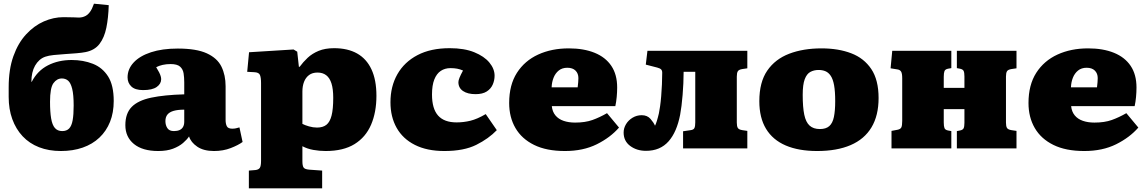

<svg xmlns="http://www.w3.org/2000/svg" viewBox="-20 -804 6221 1040"><path d="M310 14Q244 14 191.5 -6.5Q139 -27 102.5 -66Q66 -105 46.5 -159Q27 -213 27 -279V-331Q27 -428 52.5 -499.5Q78 -571 121.5 -618Q165 -665 217.5 -688Q270 -711 324 -711Q339 -711 353 -710.5Q367 -710 380 -710Q393 -710 404 -709Q426 -708 445 -718.5Q464 -729 478 -757Q481 -764 483.5 -770.5Q486 -777 489 -784L569 -776Q567 -707 556 -653.5Q545 -600 519 -566Q493 -532 444 -522Q424 -518 394 -515.5Q364 -513 332 -511Q300 -509 271.5 -506Q243 -503 226 -497Q208 -491 194 -478.5Q180 -466 170 -448.5Q160 -431 155 -409Q150 -387 150 -361H152Q183 -421 239.5 -450Q296 -479 368 -479Q431 -479 483 -458.5Q535 -438 565.5 -390Q596 -342 596 -257Q596 -194 576 -144Q556 -94 518.5 -58.5Q481 -23 428 -4.5Q375 14 310 14ZM317 -94Q341 -94 354.5 -108Q368 -122 373.5 -152.5Q379 -183 379 -232Q379 -291 371 -323Q363 -355 349 -367Q335 -379 315 -379Q288 -379 269.5 -353.5Q251 -328 251 -253Q251 -198 257 -162.5Q263 -127 277.5 -110.5Q292 -94 317 -94Z M837 14Q752 14 705.5 -24Q659 -62 659 -126Q659 -190 693.5 -225Q728 -260 799 -275Q870 -290 978 -293V-358Q978 -384 974.5 -406.5Q971 -429 955.5 -443Q940 -457 904 -457Q881 -457 861 -452.5Q841 -448 826 -440Q836 -424 842 -412Q848 -400 850.5 -391Q853 -382 853 -375Q853 -350 829 -333Q805 -316 755 -316Q712 -316 691.5 -335.5Q671 -355 671 -385Q671 -430 704 -465.5Q737 -501 798 -521Q859 -541 943 -541Q1044 -541 1100.5 -515Q1157 -489 1179.5 -443Q1202 -397 1202 -337V-153Q1202 -134 1208.5 -120.5Q1215 -107 1238 -107Q1249 -107 1258 -109Q1267 -111 1277 -114L1294 -35Q1271 -18 1230 -2Q1189 14 1139 14Q1083 14 1048.5 -9.5Q1014 -33 1004 -65Q993 -48 971.5 -29.5Q950 -11 917 1.5Q884 14 837 14ZM922 -94Q940 -94 952.5 -99.5Q965 -105 971.5 -116.5Q978 -128 978 -145V-210Q943 -210 920.5 -203.5Q898 -197 887 -183.5Q876 -170 876 -148Q876 -126 886.5 -110Q897 -94 922 -94Z M1328 216V120L1364 117Q1381 115 1387.5 105Q1394 95 1394 67V-354Q1394 -384 1388 -398Q1382 -412 1357 -413L1319 -415L1329 -521L1570 -536L1590 -524L1599 -442H1603Q1622 -468 1646.5 -491Q1671 -514 1706 -528.5Q1741 -543 1790 -543Q1863 -543 1914 -514.5Q1965 -486 1992 -428.5Q2019 -371 2019 -285Q2019 -196 1990 -128.5Q1961 -61 1900.5 -23.5Q1840 14 1744 14Q1710 14 1677 8Q1644 2 1618 -12V69Q1618 94 1624.5 103.5Q1631 113 1655 115L1725 120V216ZM1697 -113Q1729 -113 1748 -128Q1767 -143 1776 -178Q1785 -213 1785 -274Q1785 -322 1775.5 -352Q1766 -382 1747 -396.5Q1728 -411 1700 -411Q1672 -411 1654 -397.5Q1636 -384 1627 -361Q1618 -338 1618 -308V-133Q1631 -126 1653.5 -119.5Q1676 -113 1697 -113Z M2387 14Q2293 14 2227.5 -19Q2162 -52 2128.5 -111.5Q2095 -171 2095 -250Q2095 -336 2132.5 -402Q2170 -468 2241.5 -505.5Q2313 -543 2416 -543Q2495 -543 2549 -521Q2603 -499 2631 -465Q2659 -431 2659 -394Q2659 -369 2649 -346Q2639 -323 2616.5 -308.5Q2594 -294 2556 -294Q2513 -294 2488 -311Q2463 -328 2463 -359Q2463 -368 2469 -383Q2475 -398 2488 -422Q2472 -429 2456 -432Q2440 -435 2420 -435Q2390 -435 2367.5 -420Q2345 -405 2332.5 -373.5Q2320 -342 2320 -292Q2320 -215 2353 -178Q2386 -141 2453 -141Q2491 -141 2528 -150Q2565 -159 2611 -186L2671 -99Q2627 -53 2560 -19.5Q2493 14 2387 14Z M3040 14Q2940 14 2873 -19Q2806 -52 2772 -110.5Q2738 -169 2738 -246Q2738 -344 2780 -409.5Q2822 -475 2895 -508.5Q2968 -542 3061 -542Q3142 -542 3201 -518Q3260 -494 3291.5 -447Q3323 -400 3323 -330Q3323 -305 3320.5 -278.5Q3318 -252 3313 -229H2969Q2972 -199 2988.5 -179Q3005 -159 3032.5 -149.5Q3060 -140 3095 -140Q3150 -140 3189 -154Q3228 -168 3268 -191L3333 -113Q3286 -59 3212.5 -22.5Q3139 14 3040 14ZM2968 -331H3109Q3111 -347 3112 -359Q3113 -371 3113 -381Q3113 -406 3097.5 -421.5Q3082 -437 3053 -437Q3025 -437 3006.5 -422Q2988 -407 2978.5 -383Q2969 -359 2968 -331Z M3479 13Q3429 13 3393.5 -13.5Q3358 -40 3358 -86Q3358 -110 3371 -131.5Q3384 -153 3406.5 -166.5Q3429 -180 3456 -180Q3486 -180 3503.5 -160Q3521 -140 3528 -123Q3532 -130 3538 -149Q3544 -168 3549 -190Q3552 -204 3555.5 -228.5Q3559 -253 3561.5 -283.5Q3564 -314 3565.5 -347Q3567 -380 3567 -410Q3567 -422 3561 -428Q3555 -434 3540 -438L3478 -454L3487 -529H4028V-434L4001 -430Q3982 -427 3976.5 -418Q3971 -409 3971 -389V-140Q3971 -120 3976.5 -111Q3982 -102 4001 -99L4028 -95V0H3680V-93L3721 -99Q3737 -101 3741.5 -110.5Q3746 -120 3746 -141V-415H3683Q3683 -385 3681.5 -353Q3680 -321 3677.5 -290Q3675 -259 3671.5 -231Q3668 -203 3664 -182Q3655 -136 3639.5 -100Q3624 -64 3601.5 -38.5Q3579 -13 3548.5 0Q3518 13 3479 13Z M4406 14Q4306 14 4236 -16Q4166 -46 4129.5 -106Q4093 -166 4093 -256Q4093 -359 4136 -421.5Q4179 -484 4255 -513Q4331 -542 4430 -542Q4521 -542 4590.5 -515.5Q4660 -489 4699.5 -430Q4739 -371 4739 -273Q4739 -178 4700.5 -114Q4662 -50 4587.5 -18Q4513 14 4406 14ZM4421 -105Q4454 -105 4472 -121Q4490 -137 4497 -170.5Q4504 -204 4504 -256Q4504 -309 4498 -342Q4492 -375 4480 -393Q4468 -411 4451.5 -418Q4435 -425 4414 -425Q4389 -425 4369.5 -414.5Q4350 -404 4339 -375Q4328 -346 4328 -290Q4328 -223 4336.5 -182.5Q4345 -142 4365.5 -123.5Q4386 -105 4421 -105Z M4809 0V-95L4841 -101Q4857 -104 4862 -113.5Q4867 -123 4867 -149V-380Q4867 -406 4861 -416Q4855 -426 4841 -428L4804 -434L4813 -529H5133V-435L5116 -432Q5100 -429 5096 -419Q5092 -409 5092 -388V-328H5204V-390Q5204 -411 5199.5 -420Q5195 -429 5179 -432L5163 -435V-529H5486V-434L5459 -430Q5440 -427 5434.5 -418Q5429 -409 5429 -389V-140Q5429 -120 5434.5 -111Q5440 -102 5459 -99L5486 -95V0H5163V-94L5179 -97Q5195 -100 5199.5 -109Q5204 -118 5204 -139V-213H5092V-141Q5092 -120 5096 -110Q5100 -100 5116 -97L5133 -94V0Z M5853 14Q5753 14 5686 -19Q5619 -52 5585 -110.5Q5551 -169 5551 -246Q5551 -344 5593 -409.5Q5635 -475 5708 -508.5Q5781 -542 5874 -542Q5955 -542 6014 -518Q6073 -494 6104.5 -447Q6136 -400 6136 -330Q6136 -305 6133.5 -278.5Q6131 -252 6126 -229H5782Q5785 -199 5801.5 -179Q5818 -159 5845.5 -149.5Q5873 -140 5908 -140Q5963 -140 6002 -154Q6041 -168 6081 -191L6146 -113Q6099 -59 6025.5 -22.5Q5952 14 5853 14ZM5781 -331H5922Q5924 -347 5925 -359Q5926 -371 5926 -381Q5926 -406 5910.5 -421.5Q5895 -437 5866 -437Q5838 -437 5819.5 -422Q5801 -407 5791.5 -383Q5782 -359 5781 -331Z"/></svg>

Font: Literata Variable Black
Style: Regular
Weight: 900
Designer: Latin by Veronika Burian and Jose Scaglione. Greek by Irene Vlachou. Cyrillic by Vera Evstafieva.
Foundry: TypeTogether
Version: Version 3.021